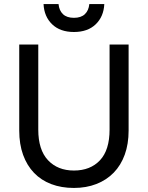

<svg xmlns="http://www.w3.org/2000/svg" viewBox="-20 -920 730 948"><path d="M345 8Q283 8 233 -11Q183 -30 148 -66.5Q113 -103 94 -155.5Q75 -208 75 -275V-700H169V-280Q169 -180 217 -129Q265 -78 345 -78Q426 -78 473.5 -128.5Q521 -179 521 -280V-700H615V-275Q615 -209 596 -156.5Q577 -104 541.5 -67.5Q506 -31 456 -11.5Q406 8 345 8ZM345 -762Q277 -762 237.5 -800Q198 -838 195 -900H269Q272 -868 291 -850Q310 -832 345 -832Q380 -832 399 -850Q418 -868 421 -900H495Q492 -838 452.5 -800Q413 -762 345 -762Z"/></svg>

Font: PT Root UI Medium
Style: Regular
Weight: 500
Designer: Vitaly Kuzmin
Foundry: ParaType Ltd.
Version: Version 2.001G